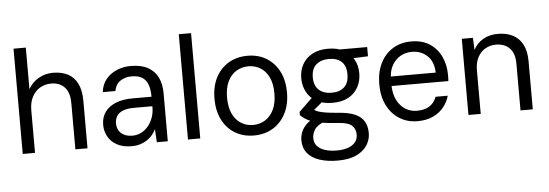

<svg xmlns="http://www.w3.org/2000/svg" viewBox="-56 -898 3738 1308"><g transform="rotate(-5 1812.5 -244.0)"><path d="M71 0V-720H155V-436Q181 -482 226 -507.5Q271 -533 323 -533Q384 -533 426.5 -510.5Q469 -488 491.5 -441.5Q514 -395 514 -324V0H431V-315Q431 -388 397.5 -424.5Q364 -461 305 -461Q264 -461 230 -441.5Q196 -422 175.5 -384Q155 -346 155 -291V0Z M815 12Q755 12 714.5 -10.5Q674 -33 654 -70Q634 -107 634 -149Q634 -201 660.5 -237.5Q687 -274 735 -293Q783 -312 848 -312H979Q979 -362 966.5 -395.5Q954 -429 927 -445.5Q900 -462 856 -462Q810 -462 777.5 -439.5Q745 -417 737 -372H651Q657 -425 686.5 -460.5Q716 -496 761 -514.5Q806 -533 856 -533Q927 -533 973 -507.5Q1019 -482 1041 -436.5Q1063 -391 1063 -330V0H988L983 -90Q973 -69 957.5 -50.5Q942 -32 921 -18Q900 -4 873.5 4Q847 12 815 12ZM827 -59Q860 -59 888.5 -74Q917 -89 937 -114.5Q957 -140 968 -171.5Q979 -203 979 -238V-247H855Q807 -247 777.5 -235Q748 -223 735 -201.5Q722 -180 722 -153Q722 -125 734 -104Q746 -83 770 -71Q794 -59 827 -59Z M1201 0V-720H1285V0Z M1652 12Q1579 12 1523 -21.5Q1467 -55 1436 -116.5Q1405 -178 1405 -261Q1405 -344 1436.5 -405Q1468 -466 1524.5 -499.5Q1581 -533 1654 -533Q1727 -533 1782.5 -499.5Q1838 -466 1869.5 -405Q1901 -344 1901 -261Q1901 -178 1869 -116.5Q1837 -55 1781 -21.5Q1725 12 1652 12ZM1652 -60Q1697 -60 1734 -82.5Q1771 -105 1793 -150Q1815 -195 1815 -261Q1815 -328 1793.5 -372.5Q1772 -417 1735.5 -439Q1699 -461 1654 -461Q1609 -461 1572 -439Q1535 -417 1513 -372.5Q1491 -328 1491 -261Q1491 -194 1512.5 -149.5Q1534 -105 1570.5 -82.5Q1607 -60 1652 -60Z M2205 232Q2135 232 2081.5 214.5Q2028 197 1999 161Q1970 125 1970 72Q1970 47 1979.5 20.5Q1989 -6 2012.5 -31Q2036 -56 2079 -76L2141 -42Q2085 -20 2068.5 9Q2052 38 2052 64Q2052 97 2071 119Q2090 141 2125 152Q2160 163 2205 163Q2250 163 2282 151.5Q2314 140 2331.5 118.5Q2349 97 2349 67Q2349 27 2322.5 3.5Q2296 -20 2219 -24Q2158 -28 2117 -35Q2076 -42 2050 -51.5Q2024 -61 2006.5 -73Q1989 -85 1975 -98V-121L2073 -216L2151 -190L2045 -101L2058 -138Q2069 -130 2079 -123.5Q2089 -117 2106 -111.5Q2123 -106 2154.5 -101Q2186 -96 2238 -92Q2309 -87 2351.5 -68Q2394 -49 2413 -16Q2432 17 2432 64Q2432 107 2408.5 145Q2385 183 2335 207.5Q2285 232 2205 232ZM2204 -163Q2140 -163 2096 -187Q2052 -211 2029 -253.5Q2006 -296 2006 -348Q2006 -401 2029 -442.5Q2052 -484 2096.5 -508.5Q2141 -533 2204 -533Q2269 -533 2313 -508.5Q2357 -484 2380 -442.5Q2403 -401 2403 -348Q2403 -296 2380 -253.5Q2357 -211 2313 -187Q2269 -163 2204 -163ZM2204 -232Q2260 -232 2291 -261Q2322 -290 2322 -348Q2322 -406 2291 -434.5Q2260 -463 2204 -463Q2151 -463 2118 -434.5Q2085 -406 2085 -348Q2085 -290 2117.5 -261Q2150 -232 2204 -232ZM2291 -450 2266 -521H2472V-458Z M2771 12Q2701 12 2647 -22Q2593 -56 2562.5 -117Q2532 -178 2532 -261Q2532 -343 2562.5 -404.5Q2593 -466 2647.5 -499.5Q2702 -533 2773 -533Q2849 -533 2900 -499.5Q2951 -466 2977.5 -409.5Q3004 -353 3004 -286Q3004 -276 3004 -266Q3004 -256 3003 -242H2595V-307H2922Q2920 -382 2877.5 -422Q2835 -462 2771 -462Q2729 -462 2693.5 -442Q2658 -422 2636 -382.5Q2614 -343 2614 -284V-256Q2614 -190 2636 -146.5Q2658 -103 2693.5 -81Q2729 -59 2771 -59Q2827 -59 2859.5 -81Q2892 -103 2907 -143H2990Q2978 -99 2948.5 -63.5Q2919 -28 2874.5 -8Q2830 12 2771 12Z M3119 0V-521H3195L3199 -438Q3222 -483 3265.5 -508Q3309 -533 3366 -533Q3425 -533 3468 -511Q3511 -489 3535 -443.5Q3559 -398 3559 -328V0H3475V-319Q3475 -390 3440.5 -425.5Q3406 -461 3347 -461Q3308 -461 3275 -442.5Q3242 -424 3222.5 -387.5Q3203 -351 3203 -298V0Z"/></g></svg>

Font: DM Sans 10pt
Style: Regular
Weight: 400
Version: Version 4.004;gftools[0.9.30]